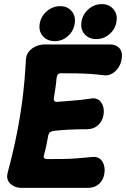

<svg xmlns="http://www.w3.org/2000/svg" viewBox="-20 -898 613 933"><path d="M571 -611Q568 -589 556 -570.5Q544 -552 526 -541Q508 -530 486 -532Q449 -537 416 -539Q383 -541 349.5 -541.5Q316 -542 276 -542Q266 -542 261 -536Q256 -530 255 -520Q253 -493 249 -468.5Q245 -444 242 -423Q240 -411 245 -406.5Q250 -402 258 -403Q300 -407 338 -409.5Q376 -412 421 -419Q456 -425 472.5 -399Q489 -373 483 -339Q477 -307 455.5 -288.5Q434 -270 402 -270Q354 -270 314.5 -268Q275 -266 242 -262Q231 -261 224.5 -256.5Q218 -252 215 -242Q211 -220 206 -195Q201 -170 193 -142Q191 -132 196 -128.5Q201 -125 211 -125Q253 -125 286 -125.5Q319 -126 352.5 -128.5Q386 -131 427 -135Q461 -139 477 -113.5Q493 -88 487 -54Q482 -22 460.5 -3.5Q439 15 407 15H85Q52 15 30.5 -5Q9 -25 17 -58Q43 -155 61 -244.5Q79 -334 90 -423Q101 -512 106 -609Q107 -631 120.5 -647.5Q134 -664 154.5 -673Q175 -682 197 -682H514Q545 -682 561 -663Q577 -644 571 -611ZM246 -698Q210 -698 188.5 -722Q167 -746 173 -783Q179 -819 207.5 -843.5Q236 -868 273 -868Q308 -868 328.5 -843.5Q349 -819 343 -783Q337 -746 309.5 -722Q282 -698 246 -698ZM448 -708Q412 -708 391 -732Q370 -756 376 -793Q382 -829 410 -853.5Q438 -878 475 -878Q510 -878 531 -853.5Q552 -829 546 -793Q540 -756 512 -732Q484 -708 448 -708Z"/></svg>

Font: Winky Sans
Style: Bold Italic
Weight: 700
Italic angle: -8.97852°
Designer: Simon Atzbach
Foundry: typofactur
Version: Version 1.205